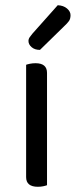

<svg xmlns="http://www.w3.org/2000/svg" viewBox="-20 -707 290 735"><path d="M125 8Q80 8 80 -29V-459Q85 -461 95 -463Q105 -465 116 -465Q160 -465 160 -428V2Q155 4 145.5 6Q136 8 125 8ZM201 -687Q223 -686 236.5 -674.5Q250 -663 250 -649Q250 -635 244 -626.5Q238 -618 224 -605L133 -516Q113 -516 101 -526.5Q89 -537 89 -550Q89 -558 94 -565Q99 -572 104 -578Z"/></svg>

Font: Baloo Chettan 2
Style: Regular
Weight: 400
Designer: Maithili Shingre, Unnati Kotecha and Ek Type
Foundry: Ek Type
Version: Version 1.640;hotconv 1.0.111;makeotfexe 2.5.65597; ttfautoh